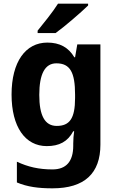

<svg xmlns="http://www.w3.org/2000/svg" viewBox="-20 -786 637 1046"><path d="M460 -766H296C268 -721 215 -656 185 -619V-606H283C332 -641 422 -719 460 -756ZM238 -554C119 -554 43 -449 43 -271C43 -95 117 10 235 10C302 10 349 -14 379 -71H384C381 -53 379 -25 379 -4V8C379 93 341 137 266 137C191 137 132 123 72 95V208C129 232 189 240 266 240C441 240 527 158 527 2V-544H401L389 -474H385C353 -528 305 -554 238 -554ZM287 -441C362 -441 389 -392 389 -270V-252C389 -140 359 -100 289 -100C224 -100 194 -157 194 -269C194 -383 225 -441 287 -441Z"/></svg>

Font: Noto Sans Display
Style: Bold
Weight: 700
Designer: Monotype Design Team
Foundry: Monotype Imaging Inc.
Version: Version 1.900